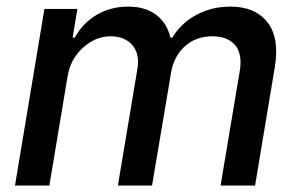

<svg xmlns="http://www.w3.org/2000/svg" viewBox="-20 -573 924 593"><path d="M26.3 0 117.2 -545.5H219.1L204.2 -456.7H210.9Q235.8 -502.1 278.9 -527.3Q322.1 -552.6 375.7 -552.6Q428.6 -552.6 462.2 -527.3Q495.7 -502.1 506.4 -456.7H512.1Q538.7 -501.1 586.1 -526.8Q633.5 -552.6 691.8 -552.6Q767.8 -552.6 805.8 -504.4Q843.8 -456.3 828.8 -365.8L767.8 0H661.2L720.9 -355.8Q725.1 -382.8 720.5 -403.4Q715.9 -424 703.8 -436.4Q691.8 -448.9 674.7 -454.9Q657.7 -460.9 636 -460.9Q584.9 -460.9 550.6 -429.7Q516.3 -398.4 508.2 -347.7L449.6 0H344.1L404.8 -362.6Q411.6 -407 388.5 -433.9Q365.4 -460.9 321 -460.9Q274.9 -460.9 236 -425.4Q197.1 -389.9 188.6 -336.3L132.5 0Z"/></svg>

Font: Karasuma Gothic
Style: Medium Italic
Weight: 500
Italic angle: 9.39998°
Designer: Rasmus Andersson / Ryoko Nishizuka
Foundry: Genbu
Version: Version 1.00